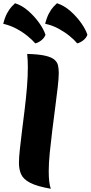

<svg xmlns="http://www.w3.org/2000/svg" viewBox="-45 -1135 560 1186"><path d="M318 -684Q318 -652 311.5 -596Q305 -540 296 -471Q287 -402 278 -330Q269 -258 262.5 -192.5Q256 -127 256 -78Q256 -3 269 31Q183 16 141 -6Q99 -28 85.5 -58.5Q72 -89 72 -129Q72 -160 77.5 -211.5Q83 -263 91 -327Q99 -391 107.5 -460Q116 -529 121.5 -596Q127 -663 127 -720Q127 -739 126 -760Q125 -781 123 -802Q194 -800 233.5 -791Q273 -782 291 -766.5Q309 -751 313.5 -730.5Q318 -710 318 -684ZM495 -920Q488 -901 470 -886.5Q452 -872 432 -867Q415 -888 385 -912.5Q355 -937 316.5 -958Q278 -979 234 -988Q244 -1028 258 -1053.5Q272 -1079 285.5 -1093.5Q299 -1108 307 -1115Q351 -1101 389.5 -1067Q428 -1033 456 -993.5Q484 -954 495 -920ZM236 -920Q229 -901 211 -886.5Q193 -872 173 -867Q155 -888 125 -912.5Q95 -937 57 -957.5Q19 -978 -25 -988Q-15 -1028 -1 -1053.5Q13 -1079 26.5 -1093.5Q40 -1108 48 -1115Q92 -1101 130.5 -1067Q169 -1033 197 -993.5Q225 -954 236 -920Z"/></svg>

Font: Merienda Black
Style: Regular
Weight: 900
Designer: Eduardo Rodriguez Tunni
Foundry: Eduardo Rodriguez Tunni
Version: Version 2.001